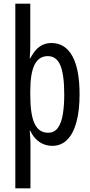

<svg xmlns="http://www.w3.org/2000/svg" viewBox="-20 -780 490 1040"><path d="M411 -269Q411 -181 394 -118.5Q377 -56 344 -23Q311 10 263 10Q238 10 215 0.5Q192 -9 174 -27.5Q156 -46 144 -72H141Q142 -58 143 -45.5Q144 -33 144.5 -21.5Q145 -10 145 0V240H63V-760H144V-544Q144 -524 143.5 -504Q143 -484 141 -464H144Q159 -493 176.5 -511.5Q194 -530 214.5 -538.5Q235 -547 258 -547Q333 -547 372 -476Q411 -405 411 -269ZM328 -268Q328 -376 307 -426Q286 -476 239 -476Q191 -476 167.5 -430Q144 -384 144 -285V-265Q144 -159 167.5 -110Q191 -61 240 -61Q276 -61 295 -89.5Q314 -118 321 -165Q328 -212 328 -268Z"/></svg>

Font: Noto Sans Display ExtraCondensed
Style: Regular
Weight: 400
Width: 2
Version: Version 2.003